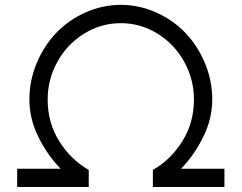

<svg xmlns="http://www.w3.org/2000/svg" viewBox="-20 -749 968 769"><path d="M170.9 -350.6Q170.9 -257.3 217.5 -183.1Q264.2 -108.9 335.4 -68.4V0H48.8V-73.2H222.7Q169.9 -127.4 133.8 -200.4Q97.7 -273.4 97.7 -350.6Q97.7 -425.8 126.7 -495.6Q155.8 -565.4 204.6 -616.7Q253.4 -668 321.5 -698.7Q389.6 -729.5 463.9 -729.5Q538.1 -729.5 606.2 -698.7Q674.3 -668 723.1 -616.7Q772 -565.4 801 -495.6Q830.1 -425.8 830.1 -350.6Q830.1 -273.4 793.9 -200.4Q757.8 -127.4 705.1 -73.2H878.9V0H592.3V-68.4Q663.6 -108.9 710.2 -183.1Q756.8 -257.3 756.8 -350.6Q756.8 -431.2 717.8 -501.7Q678.7 -572.3 610.8 -614.3Q543 -656.2 463.9 -656.2Q384.8 -656.2 316.9 -614.3Q249 -572.3 210 -501.7Q170.9 -431.2 170.9 -350.6Z"/></svg>

Font: Eligible
Style: Regular
Weight: 500
Version: Version 1.1